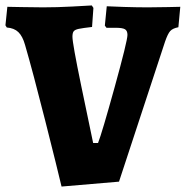

<svg xmlns="http://www.w3.org/2000/svg" viewBox="-26 -671 682 705"><path d="M66 -506Q57 -538 41.5 -553Q26 -568 -1 -570L-6 -578L1 -646Q15 -646 53.5 -645Q92 -644 132 -644Q183 -644 239 -647Q295 -650 311 -651L317 -642L312 -572Q277 -568 263 -565Q249 -562 244.5 -556Q240 -550 240 -536Q240 -512 272 -357Q304 -202 316 -146H334Q348 -181 395 -351Q442 -521 442 -543Q442 -558 433 -563.5Q424 -569 399 -569H365L359 -577L366 -648Q381 -647 429.5 -645.5Q478 -644 517 -644Q558 -644 591.5 -645Q625 -646 636 -646L629 -571Q608 -567 599 -557Q590 -547 580 -518L411 -4L200 14Q186 -46 140 -228Q94 -410 66 -506Z"/></svg>

Font: Alegreya ExtraBold
Style: Regular
Weight: 800
Designer: Juan Pablo del Peral
Foundry: Huerta Tipografica
Version: Version 2.007; ttfautohint (v1.6)